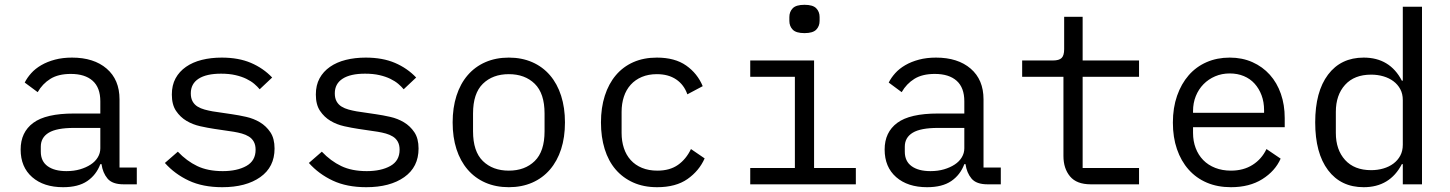

<svg xmlns="http://www.w3.org/2000/svg" viewBox="-20 -768 6040 800"><path d="M495 0Q448 0 428 -24Q408 -48 403 -84H398Q381 -39 343.5 -13.5Q306 12 243 12Q162 12 114 -30Q66 -72 66 -145Q66 -217 118.5 -256Q171 -295 288 -295H398V-346Q398 -403 366 -431.5Q334 -460 275 -460Q223 -460 190 -439.5Q157 -419 137 -384L83 -424Q93 -444 110 -463Q127 -482 152 -496.5Q177 -511 209 -519.5Q241 -528 280 -528Q371 -528 424.5 -482Q478 -436 478 -354V-70H550V0ZM257 -55Q288 -55 313.5 -62.5Q339 -70 358 -82.5Q377 -95 387.5 -112.5Q398 -130 398 -150V-235H288Q216 -235 183 -215Q150 -195 150 -157V-136Q150 -96 178.5 -75.5Q207 -55 257 -55Z M906 12Q825 12 766.5 -15.5Q708 -43 667 -89L721 -136Q758 -97 802 -76Q846 -55 908 -55Q968 -55 1006.5 -76.5Q1045 -98 1045 -144Q1045 -164 1037.5 -177.5Q1030 -191 1017 -199Q1004 -207 988 -211.5Q972 -216 954 -219L873 -231Q846 -235 814.5 -242Q783 -249 757 -264.5Q731 -280 713.5 -306Q696 -332 696 -374Q696 -413 711.5 -441.5Q727 -470 755 -489.5Q783 -509 821 -518.5Q859 -528 904 -528Q974 -528 1025.5 -506Q1077 -484 1114 -445L1062 -396Q1053 -407 1039.5 -418.5Q1026 -430 1006.5 -439.5Q987 -449 961 -455Q935 -461 901 -461Q840 -461 807.5 -440Q775 -419 775 -379Q775 -359 782.5 -345.5Q790 -332 803 -324Q816 -316 832.5 -311.5Q849 -307 866 -304L947 -292Q975 -288 1006 -281Q1037 -274 1063 -258.5Q1089 -243 1106.5 -217Q1124 -191 1124 -149Q1124 -72 1064.5 -30Q1005 12 906 12Z M1506 12Q1425 12 1366.5 -15.5Q1308 -43 1267 -89L1321 -136Q1358 -97 1402 -76Q1446 -55 1508 -55Q1568 -55 1606.5 -76.5Q1645 -98 1645 -144Q1645 -164 1637.5 -177.5Q1630 -191 1617 -199Q1604 -207 1588 -211.5Q1572 -216 1554 -219L1473 -231Q1446 -235 1414.5 -242Q1383 -249 1357 -264.5Q1331 -280 1313.5 -306Q1296 -332 1296 -374Q1296 -413 1311.5 -441.5Q1327 -470 1355 -489.5Q1383 -509 1421 -518.5Q1459 -528 1504 -528Q1574 -528 1625.5 -506Q1677 -484 1714 -445L1662 -396Q1653 -407 1639.5 -418.5Q1626 -430 1606.5 -439.5Q1587 -449 1561 -455Q1535 -461 1501 -461Q1440 -461 1407.5 -440Q1375 -419 1375 -379Q1375 -359 1382.5 -345.5Q1390 -332 1403 -324Q1416 -316 1432.5 -311.5Q1449 -307 1466 -304L1547 -292Q1575 -288 1606 -281Q1637 -274 1663 -258.5Q1689 -243 1706.5 -217Q1724 -191 1724 -149Q1724 -72 1664.5 -30Q1605 12 1506 12Z M2100 12Q2046 12 2002.5 -7Q1959 -26 1928.5 -61.5Q1898 -97 1882 -146.5Q1866 -196 1866 -258Q1866 -319 1882 -369Q1898 -419 1928.5 -454.5Q1959 -490 2002.5 -509Q2046 -528 2100 -528Q2154 -528 2197.5 -509Q2241 -490 2271.5 -454.5Q2302 -419 2318 -369Q2334 -319 2334 -258Q2334 -196 2318 -146.5Q2302 -97 2271.5 -61.5Q2241 -26 2197.5 -7Q2154 12 2100 12ZM2100 -57Q2167 -57 2208 -97Q2249 -137 2249 -221V-295Q2249 -379 2208 -419Q2167 -459 2100 -459Q2033 -459 1992 -419Q1951 -379 1951 -295V-221Q1951 -137 1992 -97Q2033 -57 2100 -57Z M2718 12Q2662 12 2618.5 -7.5Q2575 -27 2545 -62Q2515 -97 2499.5 -147Q2484 -197 2484 -258Q2484 -319 2500 -369Q2516 -419 2546 -454.5Q2576 -490 2619 -509Q2662 -528 2717 -528Q2792 -528 2839 -495Q2886 -462 2908 -409L2844 -375Q2830 -415 2797.5 -437Q2765 -459 2717 -459Q2682 -459 2654.5 -447.5Q2627 -436 2608 -415Q2589 -394 2579.5 -365Q2570 -336 2570 -302V-214Q2570 -180 2579.5 -151Q2589 -122 2608 -101Q2627 -80 2655 -68.5Q2683 -57 2719 -57Q2771 -57 2805 -81Q2839 -105 2859 -147L2916 -108Q2893 -56 2844.5 -22Q2796 12 2718 12Z M3332 -630Q3297 -630 3283 -644.5Q3269 -659 3269 -681V-697Q3269 -719 3283 -733.5Q3297 -748 3332 -748Q3367 -748 3381 -733.5Q3395 -719 3395 -697V-681Q3395 -659 3381 -644.5Q3367 -630 3332 -630ZM3106 -68H3292V-448H3106V-516H3372V-68H3546V0H3106Z M4095 0Q4048 0 4028 -24Q4008 -48 4003 -84H3998Q3981 -39 3943.5 -13.5Q3906 12 3843 12Q3762 12 3714 -30Q3666 -72 3666 -145Q3666 -217 3718.5 -256Q3771 -295 3888 -295H3998V-346Q3998 -403 3966 -431.5Q3934 -460 3875 -460Q3823 -460 3790 -439.5Q3757 -419 3737 -384L3683 -424Q3693 -444 3710 -463Q3727 -482 3752 -496.5Q3777 -511 3809 -519.5Q3841 -528 3880 -528Q3971 -528 4024.5 -482Q4078 -436 4078 -354V-70H4150V0ZM3857 -55Q3888 -55 3913.5 -62.5Q3939 -70 3958 -82.5Q3977 -95 3987.5 -112.5Q3998 -130 3998 -150V-235H3888Q3816 -235 3783 -215Q3750 -195 3750 -157V-136Q3750 -96 3778.5 -75.5Q3807 -55 3857 -55Z M4525 0Q4466 0 4438.5 -33Q4411 -66 4411 -118V-448H4239V-516H4367Q4393 -516 4403.5 -526.5Q4414 -537 4414 -563V-698H4491V-516H4726V-448H4491V-68H4726V0Z M5109 12Q5053 12 5008.5 -7Q4964 -26 4932.5 -61.5Q4901 -97 4884 -146.5Q4867 -196 4867 -257Q4867 -319 4884.5 -369Q4902 -419 4933 -454.5Q4964 -490 5007.5 -509Q5051 -528 5104 -528Q5156 -528 5198.5 -509Q5241 -490 5271 -456.5Q5301 -423 5317 -377Q5333 -331 5333 -276V-238H4951V-214Q4951 -180 4962 -151Q4973 -122 4993.5 -101Q5014 -80 5043.5 -68.5Q5073 -57 5109 -57Q5161 -57 5199 -81Q5237 -105 5257 -147L5316 -107Q5293 -55 5239.5 -21.5Q5186 12 5109 12ZM5104 -462Q5071 -462 5043 -450Q5015 -438 4994.5 -417Q4974 -396 4962.5 -367.5Q4951 -339 4951 -305V-298H5247V-309Q5247 -343 5236.5 -371Q5226 -399 5207.5 -419.5Q5189 -440 5162.5 -451Q5136 -462 5104 -462Z M5825 -84H5821Q5771 12 5662 12Q5567 12 5513.5 -59Q5460 -130 5460 -258Q5460 -386 5513.5 -457Q5567 -528 5662 -528Q5771 -528 5821 -432H5825V-740H5905V0H5825ZM5693 -59Q5720 -59 5744 -66Q5768 -73 5786 -86.5Q5804 -100 5814.5 -119.5Q5825 -139 5825 -165V-351Q5825 -377 5814.5 -396.5Q5804 -416 5786 -429.5Q5768 -443 5744 -450Q5720 -457 5693 -457Q5623 -457 5584.5 -414.5Q5546 -372 5546 -302V-214Q5546 -144 5584.5 -101.5Q5623 -59 5693 -59Z"/></svg>

Font: IBM Plex Mono
Style: Regular
Weight: 400
Monospace: yes
Designer: Mike Abbink, Paul van der Laan, Pieter van Rosmalen
Foundry: Bold Monday
Version: Version 2.3